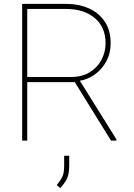

<svg xmlns="http://www.w3.org/2000/svg" viewBox="-20 -731 694 998"><path d="M321.8 -710.9Q389.6 -710.9 442.4 -687.3Q495.1 -663.6 525.1 -617.9Q555.2 -572.3 555.2 -505.9Q555.2 -454.1 532.7 -412.4Q510.3 -370.6 472.7 -343.8Q435.1 -316.9 388.7 -310.1L373.5 -304.2H101.6V-330.6H345.7Q406.7 -330.6 447.3 -356Q487.8 -381.3 508.3 -421.6Q528.8 -461.9 528.8 -505.9Q528.8 -589.8 472.7 -637.2Q416.5 -684.6 321.8 -684.6H121.6V0H95.2V-710.9ZM362.3 -314.5H393.1L585 -6.8V0H557.1ZM339.8 128.4Q339.8 173.3 327.9 197.8Q315.9 222.2 293 246.6L274.9 231Q286.1 216.8 293.5 206.1Q300.8 195.3 305.2 184.8Q309.6 174.3 311.5 161.4Q313.5 148.4 313.5 129.4V78.6H339.8Z"/></svg>

Font: Heebo Thin
Style: Regular
Weight: 250
Designer: Oded Ezer
Foundry: Ezer Type House
Version: Version 3.100